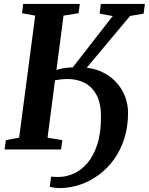

<svg xmlns="http://www.w3.org/2000/svg" viewBox="-20 -763 759 980"><path d="M283.9 197Q273.4 197 257.2 195Q240.9 193 233.9 190L240.9 138.9Q246.9 139.4 257.5 139.8Q268 140.2 278.9 140.2Q316.4 140.2 354.5 123.7Q392.7 107.2 424.6 71.1Q456.6 35 476 -23.9Q495.5 -82.8 495.5 -167.2Q495.5 -233.9 473.6 -276.3Q451.7 -318.8 413.4 -339.2Q375.1 -359.7 325.2 -359.7Q309.2 -359.7 292.3 -357.9Q275.3 -356.1 260.8 -353L222.7 -60.4L298.1 -47.5L291.7 0H3.4L10 -47.5L77.7 -60.4L159.7 -683.3L92.5 -695.5L98.2 -743H387.4L381 -695.5L304.2 -683.3L268.1 -405.9Q286.3 -412 306.9 -415.3Q327.6 -418.5 351.6 -419.3L555.4 -681.2L488.4 -693.3L494.8 -743H719.5L713.1 -693.3L643.9 -681.6L422.8 -417.4Q473.8 -410.9 513 -389.6Q552.2 -368.2 579.1 -336.4Q606.1 -304.6 619.9 -266.1Q633.6 -227.7 633.6 -187.2Q633.6 -115.4 614.4 -55.4Q595.1 4.6 561.2 51.5Q527.2 98.4 482.6 130.7Q438 163.1 387.3 180Q336.5 197 283.9 197Z"/></svg>

Font: Merriweather Light
Style: Italic
Weight: 300
Italic angle: -7.8°
Designer: Eben Sorkin
Foundry: Eben Sorkin
Version: Version 2.101